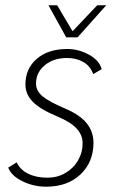

<svg xmlns="http://www.w3.org/2000/svg" viewBox="-20 -695 435 725"><path d="M11 -62 43 -82Q56 -54 86.5 -39Q117 -24 159 -24Q196 -24 226.5 -41.5Q257 -59 274.5 -89Q292 -119 292 -154Q292 -185 269.5 -209.5Q247 -234 197 -255Q132 -282 104 -310.5Q76 -339 76 -376Q76 -436 119 -473Q162 -510 234 -510Q277 -510 316 -488.5Q355 -467 364 -434L332 -415Q321 -446 294.5 -461Q268 -476 233 -476Q182 -476 149 -448.5Q116 -421 116 -380Q116 -352 140.5 -331.5Q165 -311 226 -285Q281 -262 307 -230Q333 -198 333 -156Q333 -83 284 -36.5Q235 10 154 10Q107 10 65 -10.5Q23 -31 11 -62ZM163 -675H196L254 -577L347 -675H381L273 -554H230Z"/></svg>

Font: Sarabun Thin
Style: Italic
Weight: 250
Italic angle: -10°
Designer: Suppakit Chalermlarp | Katatrad Co.,Ltd.
Foundry: Cadson Demak Co.,Ltd.
Version: Version 1.000; ttfautohint (v1.6)